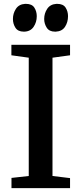

<svg xmlns="http://www.w3.org/2000/svg" viewBox="-20 -975 422 995"><path d="M103 -811Q73 -811 60 -831.2Q47 -851.5 47 -876.5Q47 -905.5 62.5 -929.2Q78 -953 110 -955H114.5Q145.5 -955 158 -935.5Q170.5 -916 170.5 -891Q170.5 -860 154.2 -836Q138 -812 106 -811ZM265 -811Q235 -811 222 -831.8Q209 -852.5 209 -876.5Q209 -906 224.8 -929.5Q240.5 -953 272.5 -955H276.5Q307.5 -955 320 -935.5Q332.5 -916 332.5 -891Q332.5 -860 317 -836.2Q301.5 -812.5 269 -811ZM129 -63V-676L39 -688.5V-743H343V-688.5L252 -676V-63L343 -52V0H39.5V-53Z"/></svg>

Font: Merriweather 20pt SemiBold
Style: Regular
Weight: 600
Version: Version 2.100